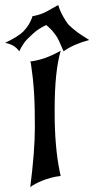

<svg xmlns="http://www.w3.org/2000/svg" viewBox="-41 -757 380 777"><path d="M81.5 0Q90.8 -73.7 95.5 -134Q100.1 -194.3 100.1 -243.2Q100.1 -282.7 99.4 -317.1Q98.6 -351.6 96.7 -382.6Q94.7 -413.6 91.6 -442.4Q88.4 -471.2 84 -500.5L81.5 -508.3Q111.3 -511.7 140.9 -522.2Q170.4 -532.7 201.2 -549.8L204.6 -551.8Q180.2 -467.3 180.2 -316.9V-299.8Q180.2 -162.6 200.7 -62.5L204.6 -44.9Q183.6 -42.5 164.8 -37.4Q146 -32.2 130.1 -25.9Q114.3 -19.5 101.8 -12.7Q89.4 -5.9 81.5 0ZM52.7 -628.9Q76.2 -652.8 87.9 -683.1L90.3 -691.4Q125 -697.3 151.4 -712.4L194.8 -736.8L197.3 -728.5Q205.6 -702.6 226.6 -670.4Q233.9 -659.2 239.3 -654.3Q262.7 -632.3 287.1 -616.2L319.8 -595.2Q253.9 -577.1 216.3 -549.3Q195.3 -599.6 186.5 -611.8Q174.8 -627.9 170.9 -632.3Q159.7 -644.5 146 -655.8Q130.4 -648.9 111.8 -636.2Q96.2 -625.5 69.3 -598.6Q60.1 -589.4 52.7 -577.6Q42.5 -562.5 37.1 -549.3Q17.6 -577.1 -20.5 -583.5Q33.2 -609.4 52.7 -628.9Z"/></svg>

Font: MedievalSharp
Style: Regular
Weight: 500
Version: Version 1.0